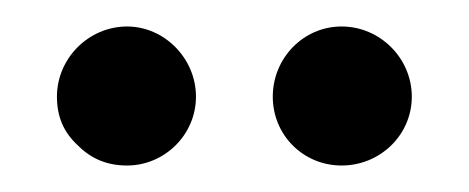

<svg xmlns="http://www.w3.org/2000/svg" viewBox="-20 -747 354 145"><path d="M186 -674C186 -645 209 -622 238 -622C267 -622 291 -645 291 -674C291 -703 267 -727 238 -727C209 -727 186 -703 186 -674ZM39 -637C49 -627 61 -622 76 -622C104 -622 128 -645 128 -674C128 -703 104 -727 76 -727C47 -727 23 -703 23 -674C23 -659 28 -647 39 -637Z"/></svg>

Font: Poppins
Style: Regular
Weight: 400
Designer: Ninad Kale (Devanagari), Jonny Pinhorn (Latin)
Foundry: Indian Type Foundry
Version: 4.004